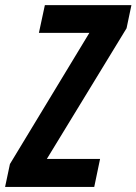

<svg xmlns="http://www.w3.org/2000/svg" viewBox="-60 -734 536 754"><path d="M-40 0 -21 -89.8 291 -605H92.8L116.2 -713.9H456.1L437 -623L124 -109.9H333L310.1 0Z"/></svg>

Font: Open Sans Condensed
Style: Bold Italic
Weight: 700
Width: 3
Italic angle: -12°
Designer: Monotype Design Team
Foundry: Monotype Imaging Inc.
Version: Version 3.003; ttfautohint (v1.8.4)